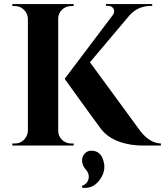

<svg xmlns="http://www.w3.org/2000/svg" viewBox="-20 -720 816 950"><path d="M268 -73Q268 -47 287 -28Q306 -10 332 -10H344L345 0H41V-10H54Q80 -10 98 -28Q117 -47 118 -73V-628Q117 -654 98 -672Q80 -690 54 -690H41V-700H345L344 -690H332Q306 -690 287 -672Q268 -654 268 -628ZM674 -72Q720 -12 776 -10V0H679Q668 0 657 -1Q627 -3 600 -10Q520 -29 479 -83Q471 -93 443 -132Q412 -174 382 -216Q300 -329 300 -330L537 -644Q550 -660 542 -676Q534 -691 514 -691H504V-700H733V-691H729Q662 -691 620 -643L425 -412ZM385 200Q411 191 418 166Q424 140 403 117Q388 99 386 77Q385 54 400 39Q418 21 446 27Q474 33 486 60Q511 116 476 166Q442 216 387 209Z"/></svg>

Font: Cinzel Bold(RUS BY LYAJKA)
Style: Regular
Weight: 700
Designer: Natanael Gama
Version: Version 1.001;PS 001.001;hotconv 1.0.56;makeotf.lib2.0.21325